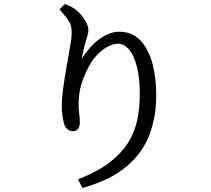

<svg xmlns="http://www.w3.org/2000/svg" viewBox="-20 -840 1040 945"><path d="M411 -667 402 -636Q395 -612 390.5 -591.5Q386 -571 382 -550Q403 -584 431 -614Q459 -644 495 -664Q531 -684 566 -684Q631 -684 671.5 -640.5Q712 -597 730.5 -526.5Q749 -456 749 -369Q749 -266 715.5 -177Q682 -88 604.5 -22Q527 44 394 83L385 85L364 42L375 38Q463 3 520 -41Q577 -85 609.5 -136Q642 -187 655 -247Q668 -307 668 -380.5Q668 -454 654 -510.5Q640 -567 615.5 -596Q591 -625 560 -625Q539 -625 512.5 -611.5Q486 -598 461.5 -573.5Q437 -549 420 -518Q395 -472 381 -427Q367 -382 367 -329Q367 -301 370 -279Q373 -257 373 -237Q373 -217 363.5 -205.5Q354 -194 339 -194Q328 -194 318 -199.5Q308 -205 299 -221Q295 -230 291 -249Q284 -282 284 -319Q284 -381 309 -519L326 -616Q333 -658 333 -678.5Q333 -699 328.5 -714.5Q324 -730 312 -746Q300 -762 273 -794L299 -820Q321 -812 331 -806.5Q341 -801 352 -793Q370 -779 384 -761Q398 -743 406.5 -725Q415 -707 415 -693Q415 -679 411 -667Z"/></svg>

Font: Early Summer Mincho Screen
Style: Regular
Weight: 400
Designer: GuiWonder
Version: Version 1.002